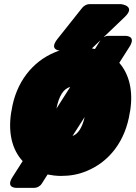

<svg xmlns="http://www.w3.org/2000/svg" viewBox="-20 -806 660 932"><path d="M90 -24 41 53C3 112 67 106 67 106H146C160 106 175 98 183 85L211 41C231 45 253 48 276 48C320 48 361 41 401 24C511 -21 589 -122 610 -259L612 -269C627 -366 607 -446 559 -501L608 -578C646 -637 583 -632 583 -632H505C491 -632 475 -623 467 -610L441 -568C420 -573 396 -576 371 -576C327 -576 286 -569 246 -552C137 -507 57 -406 36 -269L34 -259C19 -160 39 -79 90 -24ZM254 -279C266 -341 289 -376 321 -384ZM332 -146 391 -238C379 -185 358 -155 332 -146ZM414 -786C402 -786 388 -779 379 -768L259 -617C211 -556 282 -560 282 -560H397C407 -560 419 -564 427 -572L585 -723C643 -778 567 -786 567 -786Z"/></svg>

Font: Asimov Print
Style: EIt
Weight: 500
Designer: Google
Version: Version 2.000980; 2014